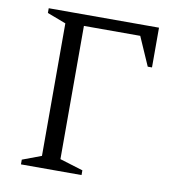

<svg xmlns="http://www.w3.org/2000/svg" viewBox="-76 -729 742 799"><g transform="rotate(10 295.0 -330.0)"><path d="M65 0V-20L145 -50V-610L66 -640V-660H532V-492H514L461 -613H223V-50L321 -20V0Z"/></g></svg>

Font: Spectral SC Light
Style: Regular
Weight: 300
Designer: Jean-Baptiste Levee
Foundry: Production Type
Version: Version 2.001